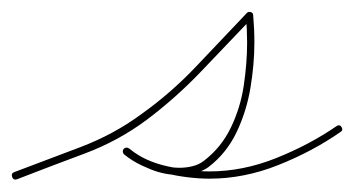

<svg xmlns="http://www.w3.org/2000/svg" viewBox="-26 -290 586 317"><path d="M2 6Q-4 8 -6 2Q-8 -4 -2 -6Q51 -26 106.5 -47Q162 -68 208 -102Q257 -137 298.5 -181Q340 -225 382 -269Q384 -271 388 -270Q392 -269 392 -265Q394 -242 394 -220Q394 -184 387.5 -145Q381 -106 364.5 -71.5Q348 -37 318 -14Q308 -7 295.5 -4Q283 -1 271 -1Q246 -1 222.5 -10.5Q199 -20 179 -35Q175 -39 178 -44Q182 -48 187 -45Q212 -24 250 -15.5Q288 -7 320 -7Q375 -7 430 -29Q485 -51 530 -82Q535 -85 538 -80Q541 -75 536 -72Q490 -40 433.5 -17.5Q377 5 320 5Q286 5 246 -4Q206 -13 179 -35Q175 -39 178 -44Q182 -48 187 -45Q204 -31 226 -22Q248 -13 271 -13Q281 -13 291.5 -15.5Q302 -18 310 -24Q339 -46 355 -79Q371 -112 376.5 -149Q382 -186 382 -220Q382 -241 380 -264Q380 -267 386 -265Q393 -263 390 -260Q349 -217 306.5 -172.5Q264 -128 216 -92Q169 -57 112.5 -36Q56 -15 2 6Q2 6 2 6Q2 6 2 6Z"/></svg>

Font: FRB American Cursive Thin
Style: Italic
Weight: 100
Italic angle: -25°
Version: Version 2.0;Modular Font Editor K font №1